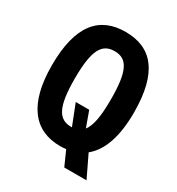

<svg xmlns="http://www.w3.org/2000/svg" viewBox="-198 -868 1016 1099"><g transform="rotate(30 310.0 -318.0)"><path d="M351.5 -251.5H262.5L316 -115H310.5C227.5 -115 190.5 -177 190.5 -365C190.5 -553.5 227.5 -615 310.5 -615C394 -615 429.5 -553.5 429.5 -365C429.5 -252.5 417 -185 388.5 -149ZM581.5 -365C581.5 -632 482 -742 310.5 -742C139 -742 39 -632 39 -365C39 -109.5 139 12 310.5 12C324 12 337 11 350 9.5L393 106H540L470.5 -39C542 -96.5 581.5 -204.5 581.5 -365Z"/></g></svg>

Font: Monaspace Neon
Style: Bold
Weight: 700
Designer: Riley Cran & the Lettermatic Team
Foundry: Lettermatic
Version: Version 1.200 (Monaspace Neon)